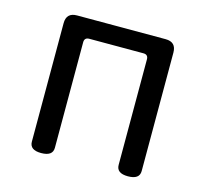

<svg xmlns="http://www.w3.org/2000/svg" viewBox="-84 -638 786 733"><g transform="rotate(15 309.0 -271.5)"><path d="M137 0Q92 0 92 -33V-501Q92 -543 134 -543H484Q526 -543 526 -501V-33Q526 0 480 0Q435 0 435 -33V-450Q435 -469 416 -469H202Q183 -469 183 -450V-33Q183 0 137 0Z"/></g></svg>

Font: Swei Gothic CJK TC Regular
Style: Regular
Weight: 400
Version: Version 2.129